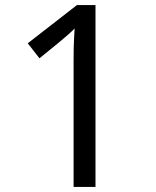

<svg xmlns="http://www.w3.org/2000/svg" viewBox="-20 -734 612 754"><path d="M355 0H269V-499Q269 -528 269.5 -548Q270 -568 271 -585.5Q272 -603 273 -622Q257 -606 244 -595Q231 -584 211 -567L135 -505L89 -564L282 -714H355Z"/></svg>

Font: Noto Sans Meetei Mayek
Style: Regular
Weight: 400
Designer: Monotype Design Team and Neelakash Kshetrimayum
Foundry: Monotype Imaging Inc.
Version: Version 2.002